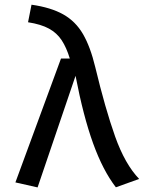

<svg xmlns="http://www.w3.org/2000/svg" viewBox="-20 -792 655 825"><path d="M242.1 -540.5H280Q265.6 -587.7 245.1 -619Q224.6 -650.3 190.5 -669Q156.4 -687.7 100.5 -696.4L115.4 -771.8Q198.5 -760 251.5 -730.3Q304.6 -700.5 336.4 -645.9Q368.2 -591.3 389.2 -504.1Q432.3 -324.6 474.6 -205.6Q516.9 -86.7 577.9 -23.1L477.9 12.8Q422.1 -59.5 380 -176.2Q337.9 -292.8 304.6 -466.2L141.5 13.3L46.2 -8.2Z"/></svg>

Font: Fira Code Retina
Style: Regular
Weight: 450
Monospace: yes
Designer: Carrois Corporate, Edenspiekermann AG, Nikita Prokopov
Foundry: Carrois Corporate, Edenspiekermann AG, Nikita Prokopov
Version: Version 6.002